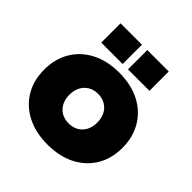

<svg xmlns="http://www.w3.org/2000/svg" viewBox="-208 -943 1114 1114"><g transform="rotate(45 349.0 -386.0)"><path d="M349 12.5Q251.5 12.5 179.2 -24.5Q107 -61.5 67.5 -127.8Q28 -194 28 -281.5Q28 -369.5 67.5 -436.2Q107 -503 179.2 -540.2Q251.5 -577.5 349 -577.5Q447 -577.5 519 -540.2Q591 -503 630.8 -436.2Q670.5 -369.5 670.5 -281.5Q670.5 -194 631 -127.8Q591.5 -61.5 519.2 -24.5Q447 12.5 349 12.5ZM349 -161Q383.5 -161 409.2 -176.2Q435 -191.5 449.2 -218.5Q463.5 -245.5 463.5 -281.5Q463.5 -318 449.2 -345.5Q435 -373 409.2 -388.2Q383.5 -403.5 349 -403.5Q314.5 -403.5 288.8 -388.2Q263 -373 248.8 -345.5Q234.5 -318 234.5 -281.5Q234.5 -245.5 248.8 -218.5Q263 -191.5 288.8 -176.2Q314.5 -161 349 -161ZM151.5 -785H327V-626.5H151.5ZM371 -785H547V-626.5H371Z"/></g></svg>

Font: Hepta Slab ExtraBold
Style: Regular
Weight: 800
Designer: Michael LaGattuta
Foundry: Michael LaGattuta
Version: Version 1.102